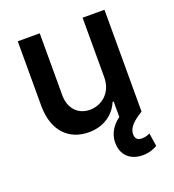

<svg xmlns="http://www.w3.org/2000/svg" viewBox="-136 -651 875 966"><g transform="rotate(-20 301.0 -168.0)"><path d="M415.5 -227.6C415.5 -139.9 351.6 -97.3 293 -97.3C229.4 -97.3 186.1 -142.8 186.1 -214.8V-545.5H68.5V-198.5C68.9 -65.3 143.1 7.1 248.9 7.1C331 7.1 387.8 -36.2 412.6 -95.9H418.3V-13.1C369.3 22.4 350.5 70 355.1 114.7C360.4 175.4 404.5 208.5 464.8 208.5C500 208.5 526.6 197.1 543 187.1L532.3 116.8C522.7 121.4 508.2 127.5 489.3 127.5C464.1 127.5 453.8 114.7 453.8 92.7C453.8 54.3 489.3 26.3 532.7 0V-545.5H415.5Z"/></g></svg>

Font: Magic Ui Pro Semi Bold
Style: Regular
Weight: 600
Designer: Stefan Endress, Andreas Faust
Version: Version 1.000;FEAKit 1.0